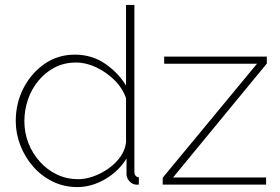

<svg xmlns="http://www.w3.org/2000/svg" viewBox="-20 -750 1138 780"><path d="M44 -258Q44 -331 75.5 -392Q107 -453 161 -490.5Q215 -528 284 -528Q354 -528 408 -490.5Q462 -453 492 -402V-730H526V-52Q526 -42 531 -36Q536 -30 544 -30V0Q532 1 526 -1Q512 -5 503 -17Q494 -29 494 -43V-106Q462 -54 407 -22Q352 10 294 10Q240 10 194 -12.5Q148 -35 114.5 -73.5Q81 -112 62.5 -160Q44 -208 44 -258ZM492 -172V-351Q478 -392 445 -424.5Q412 -457 371 -476.5Q330 -496 289 -496Q241 -496 202.5 -476Q164 -456 136 -422Q108 -388 93.5 -345.5Q79 -303 79 -258Q79 -211 95.5 -168.5Q112 -126 142.5 -92.5Q173 -59 212.5 -40.5Q252 -22 298 -22Q327 -22 359.5 -33.5Q392 -45 421.5 -66Q451 -87 470 -114.5Q489 -142 492 -172ZM641 -28 1024 -491H647V-520H1064V-492L683 -29H1061V0H641Z"/></svg>

Font: Raleway Thin ExtraLight
Style: Regular
Weight: 250
Version: Version 4.026